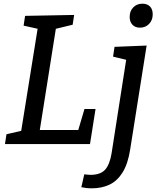

<svg xmlns="http://www.w3.org/2000/svg" viewBox="-20 -781 856 1041"><path d="M7 0 15 -53 109 -75 93 -59 186 -638 198 -622 108 -642 116 -695 382 -700 374 -647 271 -622 285 -639 192 -52 181 -76H418L399 -58L438 -190H498L468 0ZM478 240Q462 240 449 238.5Q436 237 421 234L437 164Q446 165 454.5 166Q463 167 470 167Q525 167 550 139Q575 111 585 50L666 -469L676 -454L593 -474L601 -527L775 -534L686 28Q674 106 645.5 152.5Q617 199 575 219.5Q533 240 478 240ZM739 -631Q713 -631 698 -647Q683 -663 683 -689Q683 -721 702.5 -741Q722 -761 752 -761Q778 -761 793 -746Q808 -731 808 -703Q808 -672 788.5 -651.5Q769 -631 739 -631Z"/></svg>

Font: Bitter Thin Medium
Style: Italic
Weight: 500
Italic angle: -9°
Version: Version 3.021